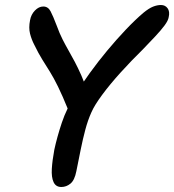

<svg xmlns="http://www.w3.org/2000/svg" viewBox="-20 -733 696 767"><path d="M225 14Q203 14 194 -5.5Q185 -25 187 -58.5Q189 -92 197 -135Q208 -186 227 -243Q246 -300 283 -358Q306 -396 338.5 -441Q371 -486 408 -530.5Q445 -575 482.5 -614.5Q520 -654 553 -682Q575 -700 591.5 -706.5Q608 -713 623 -713Q640 -713 649.5 -700Q659 -687 654 -665Q652 -651 637.5 -631.5Q623 -612 600.5 -588Q578 -564 551 -536Q505 -491 462 -443.5Q419 -396 388 -354Q357 -312 345 -284Q331 -253 321 -215.5Q311 -178 302.5 -136Q294 -94 285 -49Q278 -13 261.5 0.5Q245 14 225 14ZM289 -258Q274 -258 266.5 -267Q259 -276 253 -293Q229 -352 211.5 -387.5Q194 -423 179 -447Q164 -471 149 -495Q134 -519 117 -554Q106 -575 100 -598.5Q94 -622 100 -652Q104 -675 119.5 -691Q135 -707 153 -707Q172 -707 182 -688Q192 -669 206 -632Q218 -599 230 -575.5Q242 -552 254 -531Q266 -510 278.5 -486.5Q291 -463 305 -431.5Q319 -400 333 -356Q336 -346 337.5 -335Q339 -324 337 -312Q333 -292 320.5 -275Q308 -258 289 -258Z"/></svg>

Font: Shantell Sans Medium
Style: Italic
Weight: 500
Italic angle: -11°
Designer: Stephen Nixon, Anya Danilova, Shantell Martin
Foundry: Arrow Type
Version: Version 1.011;[c5ecc13dd]